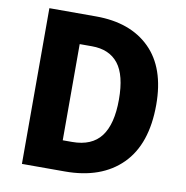

<svg xmlns="http://www.w3.org/2000/svg" viewBox="-80 -791 838 867"><g transform="rotate(10 339.0 -357.0)"><path d="M628 -368Q628 -187 534.5 -93.5Q441 0 274 0H77V-714H291Q449 -714 538.5 -625.5Q628 -537 628 -368ZM458 -362Q458 -474 417 -526Q376 -578 296 -578H240V-137H283Q373 -137 415.5 -193Q458 -249 458 -362Z"/></g></svg>

Font: Noto Sans Malayalam SemiCondensed ExtraBold
Style: Regular
Weight: 800
Width: 4
Designer: Jelle Bosma - Monotype Design Team
Foundry: Monotype Imaging Inc.
Version: Version 2.104; ttfautohint (v1.8.4.7-5d5b)